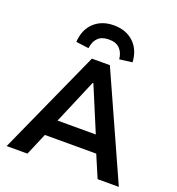

<svg xmlns="http://www.w3.org/2000/svg" viewBox="-164 -1083 1121 1216"><g transform="rotate(20 396.0 -475.5)"><path d="M18 0 336 -705H457L774 0H631L547 -197L606 -149H184L242 -197L158 0ZM393 -562 253 -232 228 -262H562L536 -232L398 -562ZM293 -760 207 -771Q212 -855 263.5 -903Q315 -951 396 -951Q478 -951 529.5 -903Q581 -855 586 -771L500 -760Q496 -803 471 -829.5Q446 -856 397 -856Q349 -856 323.5 -830.5Q298 -805 293 -760Z"/></g></svg>

Font: Nunito Sans 7pt
Style: Bold
Weight: 700
Designer: Vernon Adams
Foundry: Vernon Adams
Version: Version 3.101;gftools[0.9.27]